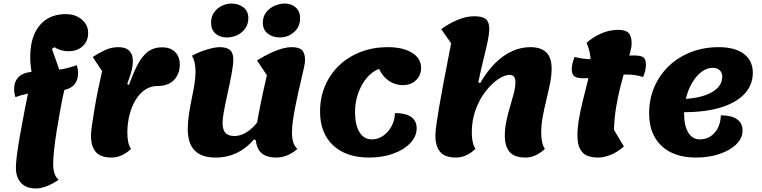

<svg xmlns="http://www.w3.org/2000/svg" viewBox="-20 -867 4313 1087"><path d="M182 200Q129 200 99.5 169Q70 138 70 82Q70 32 92.5 -97Q115 -226 160 -446Q156 -472 153.5 -496.5Q151 -521 151 -544Q151 -619 174.5 -673.5Q198 -728 243 -757.5Q288 -787 353 -787Q407 -787 443 -756.5Q479 -726 479 -680Q479 -634 448 -605.5Q417 -577 367 -577Q345 -577 325 -583Q305 -589 288 -600L274 -590L349 -379Q334 -315 322 -249.5Q310 -184 300.5 -124Q291 -64 286 -16.5Q281 31 281 60Q281 125 312 151Q239 200 182 200ZM67 -317Q60 -340 60 -362Q60 -394 73 -415.5Q86 -437 111 -448.5Q136 -460 172 -460Q216 -460 259.5 -464.5Q303 -469 343 -477.5Q383 -486 415 -498Q422 -475 422 -453Q422 -422 409 -400Q396 -378 371 -366.5Q346 -355 310 -355Q267 -355 223 -350.5Q179 -346 139 -337.5Q99 -329 67 -317Z M612 25Q549 25 522 -7Q495 -39 495 -99Q495 -117 500.5 -156.5Q506 -196 514.5 -247.5Q523 -299 534.5 -355.5Q546 -412 558 -464L505 -544Q539 -567 575 -583.5Q611 -600 650 -600Q692 -600 712 -579.5Q732 -559 732 -524Q732 -490 722.5 -457.5Q713 -425 700 -391L710 -386Q733 -450 757.5 -498Q782 -546 815 -572.5Q848 -599 898 -599Q945 -599 971.5 -572.5Q998 -546 998 -501Q998 -450 966 -415Q934 -380 870 -380Q834 -380 803 -360Q772 -340 749.5 -304Q727 -268 714 -219.5Q701 -171 701 -115Q701 -53 722 -24Q669 25 612 25Z M1201 25Q1121 25 1082 -15Q1043 -55 1043 -137Q1043 -176 1049.5 -219.5Q1056 -263 1065 -306Q1074 -349 1080.5 -388.5Q1087 -428 1087 -460Q1087 -489 1081.5 -513.5Q1076 -538 1066 -551Q1107 -573 1151.5 -586.5Q1196 -600 1223 -600Q1264 -600 1282.5 -583.5Q1301 -567 1301 -529Q1301 -508 1295 -471.5Q1289 -435 1280 -392Q1271 -349 1261.5 -305.5Q1252 -262 1246 -227Q1240 -192 1240 -172Q1240 -133 1256 -115Q1272 -97 1307 -97Q1349 -97 1391 -128.5Q1433 -160 1458 -210L1473 -51L1418 -78Q1392 -47 1358.5 -23.5Q1325 0 1285.5 12.5Q1246 25 1201 25ZM1545 25Q1484 25 1455.5 -5Q1427 -35 1427 -99Q1427 -121 1434.5 -167Q1442 -213 1456 -282Q1470 -351 1491 -441L1435 -525Q1481 -553 1516 -569Q1551 -585 1579 -592.5Q1607 -600 1632 -600Q1673 -600 1690 -583Q1707 -566 1707 -526Q1707 -514 1701.5 -487.5Q1696 -461 1687.5 -425.5Q1679 -390 1670 -349.5Q1661 -309 1652.5 -267Q1644 -225 1638.5 -186Q1633 -147 1633 -115Q1633 -50 1664 -24Q1607 25 1545 25ZM1565 -655Q1523 -655 1495.5 -677Q1468 -699 1468 -738Q1468 -775 1488 -799Q1508 -823 1536.5 -835Q1565 -847 1591 -847Q1629 -847 1654 -825Q1679 -803 1679 -764Q1679 -715 1644.5 -685Q1610 -655 1565 -655ZM1263 -655Q1225 -655 1200 -677Q1175 -699 1175 -738Q1175 -775 1193.5 -799Q1212 -823 1238.5 -835Q1265 -847 1289 -847Q1331 -847 1358.5 -825Q1386 -803 1386 -764Q1386 -732 1369 -707Q1352 -682 1324 -668.5Q1296 -655 1263 -655Z M2070 25Q1940 25 1866 -44Q1792 -113 1792 -235Q1792 -315 1820.5 -381.5Q1849 -448 1900.5 -497Q1952 -546 2022 -573Q2092 -600 2176 -600Q2262 -600 2313 -568Q2364 -536 2364 -483Q2364 -440 2335 -412.5Q2306 -385 2260 -385Q2217 -385 2181.5 -409.5Q2146 -434 2126 -477Q2088 -463 2057 -426.5Q2026 -390 2008 -339.5Q1990 -289 1990 -233Q1990 -160 2015 -119Q2040 -78 2085 -78Q2120 -78 2149 -98Q2178 -118 2196.5 -152Q2215 -186 2216 -227Q2276 -227 2307.5 -205Q2339 -183 2339 -141Q2339 -95 2303 -57Q2267 -19 2206 3Q2145 25 2070 25Z M2562 25Q2499 25 2472 -7Q2445 -39 2445 -99Q2445 -123 2451.5 -168.5Q2458 -214 2468 -272Q2478 -330 2490 -393Q2502 -456 2513.5 -515.5Q2525 -575 2534 -622L2478 -702Q2520 -733 2569.5 -754Q2619 -775 2665 -775Q2712 -775 2731 -758.5Q2750 -742 2750 -704Q2750 -675 2740 -628.5Q2730 -582 2715.5 -524Q2701 -466 2688 -401L2698 -396Q2739 -466 2785 -511Q2831 -556 2881 -578Q2931 -600 2982 -600Q3043 -600 3073 -570.5Q3103 -541 3103 -479Q3103 -439 3094 -394.5Q3085 -350 3073.5 -303Q3062 -256 3053 -209Q3044 -162 3044 -115Q3044 -85 3049.5 -61.5Q3055 -38 3065 -24Q3012 25 2955 25Q2892 25 2865 -7Q2838 -39 2838 -99Q2838 -141 2847 -183Q2856 -225 2868 -264.5Q2880 -304 2889 -339Q2898 -374 2898 -401Q2898 -421 2890.5 -432Q2883 -443 2864 -443Q2837 -443 2801 -419Q2765 -395 2730.5 -351.5Q2696 -308 2673.5 -248Q2651 -188 2651 -115Q2651 -85 2656.5 -61.5Q2662 -38 2672 -24Q2619 25 2562 25Z M3364 25Q3333 25 3307 15.5Q3281 6 3265 -21.5Q3249 -49 3249 -102Q3249 -140 3256.5 -186Q3264 -232 3275.5 -280Q3287 -328 3298.5 -372.5Q3310 -417 3317.5 -452.5Q3325 -488 3325 -508Q3325 -531 3320 -561Q3315 -591 3301 -625Q3336 -656 3382.5 -677Q3429 -698 3480 -698Q3522 -698 3539 -680Q3556 -662 3556 -621Q3556 -601 3546.5 -566Q3537 -531 3522.5 -484Q3508 -437 3493.5 -381Q3479 -325 3468.5 -262Q3458 -199 3456 -132L3512 -38Q3478 -7 3439 9Q3400 25 3364 25ZM3286 -424Q3246 -424 3231.5 -435Q3217 -446 3217 -477Q3217 -492 3221.5 -509.5Q3226 -527 3233 -545Q3253 -539 3277.5 -535.5Q3302 -532 3327 -532Q3390 -532 3449.5 -542.5Q3509 -553 3568 -553Q3609 -553 3623 -542Q3637 -531 3637 -499Q3637 -485 3633 -467.5Q3629 -450 3621 -431Q3601 -438 3576.5 -441.5Q3552 -445 3527 -445Q3464 -445 3404.5 -434.5Q3345 -424 3286 -424Z M3920 25Q3796 25 3725.5 -41Q3655 -107 3655 -225Q3655 -306 3684.5 -374.5Q3714 -443 3767 -493.5Q3820 -544 3892 -572Q3964 -600 4049 -600Q4141 -600 4191.5 -562Q4242 -524 4242 -455Q4242 -384 4192.5 -333Q4143 -282 4052 -256Q3961 -230 3834 -232L3847 -306Q3954 -312 4011.5 -345.5Q4069 -379 4069 -434Q4069 -456 4054 -469.5Q4039 -483 4015 -483Q3983 -483 3954 -462Q3925 -441 3902 -404Q3879 -367 3866 -320.5Q3853 -274 3853 -223Q3853 -155 3876.5 -116.5Q3900 -78 3942 -78Q3993 -78 4026 -115.5Q4059 -153 4061 -214Q4121 -214 4152.5 -192Q4184 -170 4184 -128Q4184 -85 4149 -50.5Q4114 -16 4054 4.5Q3994 25 3920 25Z"/></svg>

Font: Lemonada
Style: Regular
Weight: 400
Designer: Mohamed Gaber (Arabic), Eduardo Tunni (Latin)
Foundry: Kief Type Foundry
Version: Version 4.005